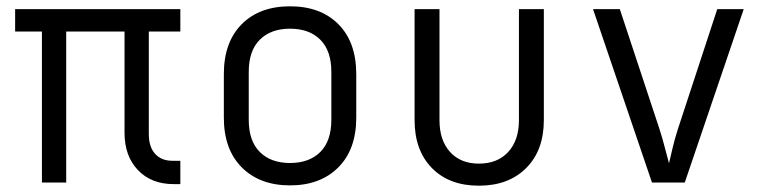

<svg xmlns="http://www.w3.org/2000/svg" viewBox="-20 -579 2440 609"><path d="M531 5Q460 5 417.5 -39.5Q375 -84 375 -158V-479H190V0H113V-479H28V-550H552V-479H452V-154Q452 -113 472 -91Q492 -69 527 -69H552V5Z M900 9Q804 9 747 -48Q690 -105 690 -206V-344Q690 -445 746.5 -502Q803 -559 900 -559Q997 -559 1053.5 -502Q1110 -445 1110 -344V-206Q1110 -105 1053 -48Q996 9 900 9ZM900 -62Q961 -62 996 -97Q1031 -132 1031 -199V-351Q1031 -418 996 -453Q961 -488 900 -488Q839 -488 804 -453Q769 -418 769 -351V-199Q769 -132 804 -97Q839 -62 900 -62Z M1499 10Q1405 10 1350 -46Q1295 -102 1295 -198V-550H1374V-198Q1374 -134 1407.5 -97Q1441 -60 1499 -60Q1558 -60 1592 -97Q1626 -134 1626 -198V-550H1705V-198Q1705 -102 1649 -46Q1593 10 1499 10Z M2048 0 1861 -550H1946L2072 -169Q2082 -138 2089.5 -108Q2097 -78 2102 -61Q2106 -78 2113 -108Q2120 -138 2130 -169L2255 -550H2339L2152 0Z"/></svg>

Font: JetBrains Mono NL Light
Style: Regular
Weight: 300
Monospace: yes
Designer: Philipp Nurullin, Konstantin Bulenkov
Foundry: JetBrains
Version: Version 2.305; ttfautohint (v1.8.4.7-5d5b)